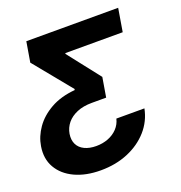

<svg xmlns="http://www.w3.org/2000/svg" viewBox="-132 -656 908 964"><g transform="rotate(-20 322.0 -173.5)"><path d="M244.6 194.8Q165 194.8 106.7 167.5Q48.3 140.1 20.3 91.3Q-7.8 42.5 2.9 -22Q10.7 -71.3 42 -116Q73.2 -160.6 127.4 -191.4Q181.6 -222.2 258.3 -229L259.3 -234.4L95.7 -434.6L113.8 -542.5H604.5L584 -419.4H277.3L276.9 -415L411.1 -243.7L393.6 -139.2H316.9Q271 -139.2 237.3 -125Q203.6 -110.8 183.8 -86.7Q164.1 -62.5 158.7 -31.2Q153.8 1 165.3 24.2Q176.8 47.4 202.6 59.8Q228.5 72.3 264.6 72.3Q299.3 72.3 328.9 60.8Q358.4 49.3 378.7 27.8Q398.9 6.3 405.8 -22.9H555.7Q543 41.5 499.8 90.6Q456.5 139.6 390.9 167.2Q325.2 194.8 244.6 194.8Z"/></g></svg>

Font: Inter 16pt
Style: Bold Italic
Weight: 700
Italic angle: -9.3988°
Version: Version 4.001;git-66647c0bb